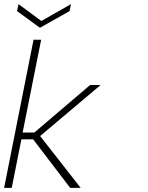

<svg xmlns="http://www.w3.org/2000/svg" viewBox="-26 -913 717 933"><path d="M137 -720H174L84 -269H141L412 -500H463L169 -252L366 0H315L135 -236H78L31 0H-6ZM319 -893 312 -859 168 -778 57 -859 64 -893 175 -811Z"/></svg>

Font: Albert Sans ExtraLight
Style: Italic
Weight: 250
Italic angle: -11.25°
Designer: Andreas Rasmussen
Foundry: a.Foundry
Version: Version 1.025